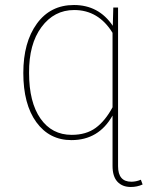

<svg xmlns="http://www.w3.org/2000/svg" viewBox="-20 -549 609 766"><path d="M542 168 549 187Q527 197 502 197Q468 197 448.5 176Q429 155 429 113V-88Q374 10 265 10Q177 10 125 -61.5Q73 -133 73 -258Q73 -380 127 -454.5Q181 -529 275 -529Q374 -529 430 -446L432 -519H451V114Q451 176 504 176Q523 176 542 168ZM266 -11Q324 -11 362 -39Q400 -67 429 -121V-418Q373 -509 276 -509Q196 -509 145.5 -441Q95 -373 96 -258Q96 -141 141.5 -76Q187 -11 266 -11Z"/></svg>

Font: FiraGO Thin
Style: Regular
Weight: 100
Designer: bBox Type
Foundry: bBox Type GmbH
Version: Version 1.001;PS 001.001;hotconv 1.0.88;makeotf.lib2.5.64775